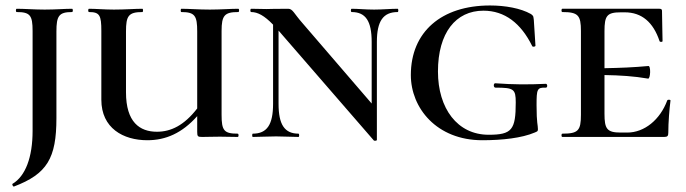

<svg xmlns="http://www.w3.org/2000/svg" viewBox="-20 -500 2505 701"><path d="M99 -22C99 74 73 143 26 171C23 172 27 182 31 181C152 135 186 78 186 -69V-385C186 -442 195 -456 243 -456C247 -456 247 -468 243 -468C216 -468 184 -465 143 -465C106 -465 69 -468 41 -468C37 -468 37 -456 41 -456C90 -456 99 -444 99 -387Z M850 -456C854 -456 854 -468 850 -468C822 -468 785 -465 746 -465C705 -465 670 -468 642 -468C639 -468 639 -456 642 -456C692 -456 700 -442 700 -385V-104C652 -42 604 -19 553 -19C490 -19 440 -54 440 -163V-385C440 -442 449 -456 500 -456C503 -456 503 -468 500 -468C473 -468 437 -465 396 -465C362 -465 329 -468 305 -468C301 -468 301 -456 305 -456C344 -456 350 -444 350 -387V-136C350 -32 430 12 518 12C585 12 645 -14 700 -76V-19C700 -2 702 0 718 0C738 0 755 -1 783 -1C806 -1 826 0 848 0C852 0 852 -12 848 -12C798 -12 789 -23 789 -81V-387C789 -444 800 -456 850 -456Z M1432 -468C1407 -468 1375 -465 1346 -465C1314 -465 1288 -468 1264 -468C1260 -468 1260 -456 1264 -456C1315 -456 1337 -423 1337 -347V-122L1084 -416C1053 -451 1049 -468 1032 -468C969 -468 973 -467 953 -467C937 -467 916 -468 897 -468C893 -468 893 -456 897 -456C921 -456 945 -443 977 -410V-121C977 -45 955 -12 903 -12C900 -12 900 0 903 0C928 0 957 -2 988 -2C1019 -2 1045 0 1070 0C1073 0 1073 -12 1070 -12C1019 -12 997 -45 997 -121V-388C998 -388 998 -387 999 -386L1345 13C1347 15 1356 14 1356 11V-347C1356 -423 1379 -456 1432 -456C1435 -456 1435 -468 1432 -468Z M1480 -226C1480 -384 1592 -480 1769 -480C1824 -480 1881 -470 1918 -449C1930 -441 1927 -437 1929 -427L1935 -333C1935 -330 1925 -327 1923 -332C1882 -415 1823 -461 1745 -461C1644 -461 1579 -380 1579 -239C1579 -104 1650 -8 1764 -8C1849 -8 1863 -26 1863 -126C1863 -175 1856 -180 1789 -180C1781 -180 1781 -196 1788 -196C1857 -191 1908 -191 1973 -194C1979 -194 1980 -180 1973 -180C1941 -181 1939 -175 1939 -116C1939 -49 1944 -44 1944 -28C1944 -20 1941 -20 1932 -16C1885 4 1814 12 1741 12C1574 12 1480 -106 1480 -226Z M2416 -133C2390 -63 2333 -16 2270 -16H2247C2196 -16 2187 -29 2187 -85V-226C2244 -225 2294 -222 2346 -213C2355 -211 2357 -261 2347 -259C2294 -254 2244 -252 2187 -251V-386C2187 -443 2196 -455 2247 -455H2261C2323 -455 2365 -419 2388 -350C2389 -346 2399 -346 2399 -350C2399 -375 2397 -427 2397 -460C2397 -465 2395 -468 2388 -468H2033C2029 -468 2029 -456 2033 -456C2091 -456 2101 -444 2101 -387V-81C2101 -23 2091 -12 2033 -12C2029 -12 2029 0 2033 0H2405C2417 0 2420 -4 2420 -15C2420 -53 2424 -102 2428 -133C2428 -137 2417 -137 2416 -133Z"/></svg>

Font: Cormorant SC Semi
Style: Regular
Weight: 600
Designer: Christian Thalmann (Catharsis Fonts)
Version: Version 1.000;PS 001.000;hotconv 1.0.70;makeotf.lib2.5.58329